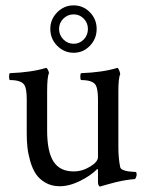

<svg xmlns="http://www.w3.org/2000/svg" viewBox="-20 -680 543 708"><path d="M304.2 -573.2Q304.2 -595.7 288.8 -611.3Q273.4 -627 251.5 -627Q229.5 -627 213.6 -611.3Q197.8 -595.7 197.8 -573.2Q197.8 -550.8 213.6 -534.7Q229.5 -518.6 251.5 -518.6Q273.4 -518.6 288.8 -534.4Q304.2 -550.3 304.2 -573.2ZM165.5 -573.2Q165.5 -608.9 190.9 -634.5Q216.3 -660.2 251.5 -660.2Q286.6 -660.2 311.5 -634.8Q336.4 -609.4 336.4 -573.2Q336.4 -537.1 311.5 -511.2Q286.6 -485.4 251.5 -485.4Q216.3 -485.4 190.9 -511.2Q165.5 -537.1 165.5 -573.2ZM341.3 -312.5Q341.3 -350.6 333.5 -365.2Q322.8 -384.8 278.8 -384.8Q276.4 -387.2 276.1 -396.7Q275.9 -406.2 278.8 -410.2Q358.9 -413.1 412.6 -429.7Q416 -429.7 419.7 -420.2Q423.3 -410.6 423.3 -406.2Q416.5 -392.6 416.5 -342.8V-297.9V-137.7Q416.5 -95.2 423.3 -63.5Q424.8 -57.1 434.1 -53.2Q443.4 -49.3 452.9 -48.1Q462.4 -46.9 471.4 -46.4Q480.5 -45.9 481 -45.9Q483.9 -44.4 483.9 -35.2Q483.9 -32.2 481.4 -25.9Q479 -19.5 476.1 -19.5Q461.9 -18.6 443.6 -15.6Q425.3 -12.7 409.4 -8.8Q393.6 -4.9 379.9 -1Q366.2 2.9 357.4 5.4L349.1 7.8Q345.7 7.8 343.5 2.9Q341.3 -2 341.3 -7.8V-52.7L339.4 -57.6Q316.9 -33.7 276.4 -13.4Q235.8 6.8 200.7 6.8Q170.9 6.8 148.4 -5.9Q126 -18.6 113 -37.6Q100.1 -56.6 92 -84Q84 -111.3 81.3 -135.5Q78.6 -159.7 78.6 -187.5V-312.5Q78.6 -350.6 70.8 -365.2Q60.1 -384.8 16.1 -384.8Q13.7 -387.2 13.4 -396.7Q13.2 -406.2 16.1 -410.2Q96.2 -413.1 149.9 -429.7Q153.3 -429.7 157 -422.1Q160.6 -414.6 160.6 -410.2Q153.8 -396.5 153.8 -342.8V-300.8V-199.2Q153.8 -121.1 177.2 -84.5Q200.7 -47.9 251.5 -47.9Q283.2 -47.9 312.5 -65.7Q341.8 -83.5 341.3 -101.6Z"/></svg>

Font: Amiri
Style: Regular
Weight: 400
Designer: Khaled Hosny
Version: Version 000.108